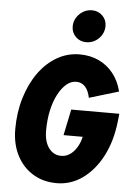

<svg xmlns="http://www.w3.org/2000/svg" viewBox="-63 -1003 727 1058"><g transform="rotate(5 301.0 -474.0)"><path d="M291 9Q216 9 159 -26Q102 -61 70 -123.5Q38 -186 38 -268Q38 -361 62.5 -441.5Q87 -522 130 -582Q173 -642 231 -675.5Q289 -709 356 -709Q415 -709 462 -687Q509 -665 542 -624Q575 -583 590 -524L427 -475Q419 -515 399.5 -536Q380 -557 351 -557Q321 -557 295.5 -535Q270 -513 250 -474.5Q230 -436 219 -385Q208 -334 208 -275Q208 -214 234 -178.5Q260 -143 303 -143Q328 -143 349.5 -157Q371 -171 387.5 -197Q404 -223 412 -258H306L336 -402H602L597 -357Q585 -249 542 -166.5Q499 -84 434 -37.5Q369 9 291 9ZM385 -779Q351 -779 327.5 -802Q304 -825 304 -859Q304 -899 333.5 -928Q363 -957 403 -957Q437 -957 460.5 -934Q484 -911 484 -877Q484 -837 455 -808Q426 -779 385 -779Z"/></g></svg>

Font: Red Hat Mono
Style: Italic
Weight: 400
Italic angle: -12°
Monospace: yes
Designer: Pentagram, MCKL
Foundry: MCKL
Version: Version 1.030